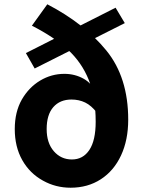

<svg xmlns="http://www.w3.org/2000/svg" viewBox="-20 -863 677 897"><path d="M181 -19Q119 -53 84 -115Q49 -177 49 -260Q49 -340 82 -398Q115 -455 167.5 -486.5Q220 -518 281 -518Q330 -518 371 -495Q412 -472 431 -424L433 -336Q407 -370 378 -384Q349 -398 314 -398Q260 -398 229 -362.5Q198 -327 198 -260Q198 -195 231.5 -156.5Q265 -118 316 -118Q368 -118 397.5 -162.5Q427 -207 427 -294Q427 -409 394.5 -490Q362 -571 297.5 -630.5Q233 -690 129 -743L201 -843Q374 -753 476.5 -627.5Q579 -502 579 -304Q579 -209 545.5 -137Q512 -65 451 -25.5Q390 14 310 14Q240 14 181 -19ZM101 -615 520 -827 563 -755 142 -543Z"/></svg>

Font: Merged Yaku Han JP ExtraBold
Style: Regular
Weight: 800
Designer: Ryoko NISHIZUKA 西塚涼子 (kana, bopomofo & ideographs); Paul D. Hunt (Latin, Greek & Cyrillic); Sandoll Communications 산돌커뮤니
Foundry: Adobe
Version: Version 2.004